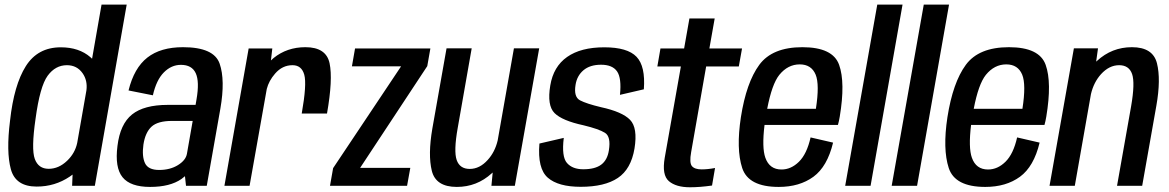

<svg xmlns="http://www.w3.org/2000/svg" viewBox="-20 -805 5064 832"><path d="M292.5 0 294.5 -48.5Q288.5 -44 282 -39.5Q218 3.5 139 3.5Q47.5 3.5 27 -71.8Q6.5 -147 23.5 -282Q40.5 -437 92 -518.5Q143.5 -600 243.5 -600Q322.5 -600 372 -557Q375.5 -554 379 -550.5L420 -785H529L391 0ZM314.5 -185.5 354.5 -413.5Q360 -456 338 -487.5Q313.5 -522.5 270 -522.5Q220 -522.5 186.5 -476.8Q153 -431 134 -290Q115 -159 130.8 -116.2Q146.5 -73.5 191 -73.5Q234.5 -73.5 271 -108.5Q305 -141 314.5 -185.5Z M786 0 781.5 -41.5Q774.5 -35.5 766.5 -29.5Q717 5 630.5 5Q545 5 511 -37Q477 -79 489 -172.5Q500.5 -267.5 552.2 -309Q604 -350.5 707 -350.5H827.5L831.5 -374Q845 -451.5 828.2 -487.8Q811.5 -524 764 -524Q722.5 -524 690 -491.2Q657.5 -458.5 642.5 -392L537 -413Q561 -510.5 618.5 -555.5Q676 -600.5 773 -600.5Q907 -600.5 931.8 -529.2Q956.5 -458 935 -334.5L876 0ZM790 -138.5 815 -281H725.5Q663.5 -281 636.5 -256Q609.5 -231 601.5 -178.5Q594.5 -128 608.2 -98.2Q622 -68.5 669.5 -68.5Q717 -68.5 751 -89.5Q785 -110.5 790 -138.5Z M1287.5 -313Q1310 -440 1298.5 -481.2Q1287 -522.5 1247.5 -522.5Q1203.5 -522.5 1172 -486Q1145 -455 1136 -419.5L1061.5 0H952.5L1057.5 -595H1160L1154 -543Q1159.5 -548.5 1165.5 -553.5Q1223.5 -600.5 1303.5 -600.5Q1393.5 -600.5 1408.2 -530.8Q1423 -461 1397 -313Z M1410 0 1423.5 -76.5 1718 -517.5H1505L1518.5 -595H1845L1831.5 -518.5L1540.5 -77.5H1758L1744 0Z M2109.5 0 2115 -57.5Q2113 -56 2111 -54Q2046.5 5 1959.5 5Q1868.5 5 1851.2 -64.8Q1834 -134.5 1853.5 -248L1915 -595.5H2024L1963.5 -251Q1945.5 -150 1959 -111.5Q1972.5 -73 2015.5 -73Q2058.5 -73 2093.5 -112Q2124.5 -146 2136.5 -196L2207 -595.5H2316.5L2211 0Z M2496.5 4.5Q2399 4.5 2353.8 -35Q2308.5 -74.5 2317.5 -183L2423 -207.5Q2413 -126 2436.8 -98.8Q2460.5 -71.5 2507.5 -71.5Q2558.5 -71.5 2585.2 -91.5Q2612 -111.5 2618.5 -153.5Q2628 -213 2601.5 -229.5Q2575 -246 2509 -262Q2416 -282 2383 -315Q2350 -348 2364.5 -434.5Q2378 -516.5 2437.5 -558.2Q2497 -600 2598.5 -600Q2699 -600 2738.2 -559Q2777.5 -518 2770 -418L2666.5 -394Q2674 -466.5 2654 -495.5Q2634 -524.5 2584.5 -524.5Q2536.5 -524.5 2508.2 -500.5Q2480 -476.5 2474 -437Q2465.5 -385 2493.5 -370.2Q2521.5 -355.5 2584.5 -340.5Q2676.5 -320.5 2710.2 -285.8Q2744 -251 2729.5 -161.5Q2714.5 -72 2657.2 -33.8Q2600 4.5 2496.5 4.5Z M2970 6.5Q2909.5 6.5 2878.5 -20Q2847.5 -46.5 2860.5 -121.5L2930.5 -517H2828.5L2842 -595H2944.5L2967.5 -725H3077L3054 -595H3195.5L3181.5 -517H3040L2975 -146Q2966.5 -99 2978.5 -85Q2990.5 -71 3020.5 -71Q3047 -71 3078.5 -77L3065.5 -1Q3013 6.5 2970 6.5Z M3354.5 5Q3223 5 3196.2 -77Q3169.5 -159 3190.5 -297Q3214 -447.5 3270.2 -524Q3326.5 -600.5 3457 -600.5Q3589 -600.5 3616.2 -524Q3643.5 -447.5 3619 -300Q3615.5 -279 3611 -263.5H3293Q3281 -165 3296.5 -121.5Q3314.5 -70.5 3366.5 -70.5Q3408 -70.5 3442.2 -104.2Q3476.5 -138 3492.5 -209.5L3590 -187Q3565 -83 3504.8 -39Q3444.5 5 3354.5 5ZM3304.5 -333.5H3515.5Q3532 -439 3514.5 -481.5Q3496 -526 3445.5 -526Q3394 -526 3357 -480.5Q3325 -440.5 3304.5 -333.5Z M3642.5 0 3781.5 -785H3891L3752.5 0Z M3844 0 3983 -785H4092.5L3954 0Z M4249.5 5Q4118 5 4091.2 -77Q4064.5 -159 4085.5 -297Q4109 -447.5 4165.2 -524Q4221.5 -600.5 4352 -600.5Q4484 -600.5 4511.2 -524Q4538.5 -447.5 4514 -300Q4510.5 -279 4506 -263.5H4188Q4176 -165 4191.5 -121.5Q4209.5 -70.5 4261.5 -70.5Q4303 -70.5 4337.2 -104.2Q4371.5 -138 4387.5 -209.5L4485 -187Q4460 -83 4399.8 -39Q4339.5 5 4249.5 5ZM4199.5 -333.5H4410.5Q4427 -439 4409.5 -481.5Q4391 -526 4340.5 -526Q4289 -526 4252 -480.5Q4220 -440.5 4199.5 -333.5Z M4528 0 4633.5 -595.5H4738L4730 -538Q4732 -539.5 4733.5 -541Q4798 -600.5 4885 -600.5Q4976 -600.5 4993.5 -530.8Q5011 -461 4991 -347.5L4929.5 0H4820.5L4881.5 -344.5Q4899 -445.5 4885.8 -484Q4872.5 -522.5 4829.5 -522.5Q4786.5 -522.5 4751 -483.5Q4719.5 -448.5 4707.5 -397.5L4637.5 0Z"/></svg>

Font: Anybody Medium
Style: Italic
Weight: 500
Italic angle: -10°
Designer: Tyler Finck
Foundry: Etcetera Type Company
Version: Version 1.010; ttfautohint (v1.8.3) -l 8 -r 50 -G 200 -x 14 